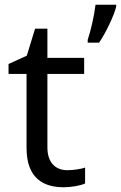

<svg xmlns="http://www.w3.org/2000/svg" viewBox="-20 -780 510 810"><path d="M470 -751V-760H383C378 -717 363 -650 350 -612V-600H398C428 -644 461 -715 470 -751ZM264 -62C215 -62 180 -93 180 -158V-468H335V-536H180V-659H128L93 -545L16 -510V-468H92V-156C92 -26 165 10 249 10C281 10 320 3 339 -6V-73C322 -67 290 -62 264 -62Z"/></svg>

Font: Noto Sans Hebrew Droid Medium
Style: Regular
Weight: 500
Designer: Monotype Design Team
Foundry: Monotype Imaging Inc.
Version: Version 1.100